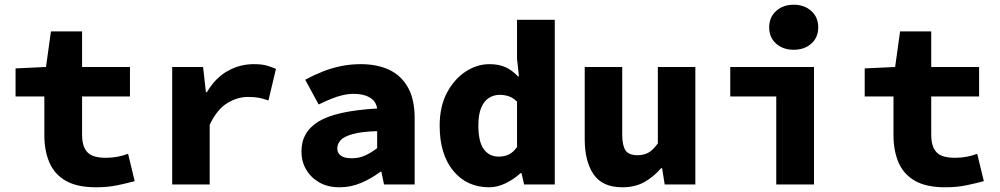

<svg xmlns="http://www.w3.org/2000/svg" viewBox="-20 -782 4240 814"><path d="M387 12Q307 12 259 -15.5Q211 -43 189.5 -93Q168 -143 168 -209V-373H46V-492L175 -498L196 -649H328V-498H531V-373H328V-211Q328 -175 339 -153Q350 -131 372 -122Q394 -113 428 -113Q455 -113 478.5 -117.5Q502 -122 523 -130L551 -14Q518 -5 477.5 3.5Q437 12 387 12Z M710 0V-498H841L853 -391H857Q893 -452 945 -481Q997 -510 1055 -510Q1089 -510 1109 -504.5Q1129 -499 1150 -490L1118 -356Q1096 -364 1077 -367.5Q1058 -371 1031 -371Q986 -371 943 -344.5Q900 -318 869 -253V0Z M1420 12Q1369 12 1333 -9Q1297 -30 1277.5 -64Q1258 -98 1258 -140Q1258 -223 1331.5 -267.5Q1405 -312 1579 -322Q1576 -342 1564 -355.5Q1552 -369 1530.5 -376.5Q1509 -384 1478 -384Q1456 -384 1432.5 -378.5Q1409 -373 1384.5 -363Q1360 -353 1331 -339L1274 -444Q1311 -464 1349 -479Q1387 -494 1427 -502Q1467 -510 1509 -510Q1580 -510 1631 -485.5Q1682 -461 1710 -410.5Q1738 -360 1738 -281V0H1608L1597 -54H1593Q1556 -26 1512 -7Q1468 12 1420 12ZM1471 -111Q1503 -111 1529.5 -123.5Q1556 -136 1579 -154V-226Q1512 -224 1475 -213.5Q1438 -203 1424 -187.5Q1410 -172 1410 -153Q1410 -139 1417.5 -129.5Q1425 -120 1438.5 -115.5Q1452 -111 1471 -111Z M2054 12Q1959 12 1901.5 -58Q1844 -128 1844 -249Q1844 -331 1875 -389Q1906 -447 1954 -478.5Q2002 -510 2055 -510Q2096 -510 2124.5 -496.5Q2153 -483 2176 -458H2180L2172 -533V-698H2332V0H2202L2191 -48H2187Q2160 -23 2124.5 -5.5Q2089 12 2054 12ZM2095 -118Q2118 -118 2137 -127Q2156 -136 2172 -159V-351Q2155 -368 2136.5 -374Q2118 -380 2098 -380Q2074 -380 2053 -367Q2032 -354 2020 -325Q2008 -296 2008 -251Q2008 -181 2031 -149.5Q2054 -118 2095 -118Z M2618 12Q2534 12 2496.5 -43Q2459 -98 2459 -191V-498H2618V-211Q2618 -166 2631.5 -145Q2645 -124 2683 -124Q2708 -124 2727.5 -134Q2747 -144 2769 -174V-498H2928V0H2798L2787 -69H2783Q2751 -32 2711.5 -10Q2672 12 2618 12Z M3271 0V-373H3076V-498H3431V0ZM3345 -571Q3300 -571 3270.5 -597Q3241 -623 3241 -666Q3241 -709 3270.5 -735.5Q3300 -762 3345 -762Q3390 -762 3419.5 -735.5Q3449 -709 3449 -666Q3449 -623 3419.5 -597Q3390 -571 3345 -571Z M3987 12Q3907 12 3859 -15.5Q3811 -43 3789.5 -93Q3768 -143 3768 -209V-373H3646V-492L3775 -498L3796 -649H3928V-498H4131V-373H3928V-211Q3928 -175 3939 -153Q3950 -131 3972 -122Q3994 -113 4028 -113Q4055 -113 4078.5 -117.5Q4102 -122 4123 -130L4151 -14Q4118 -5 4077.5 3.5Q4037 12 3987 12Z"/></svg>

Font: Source Code Pro ExtraLight ExtraBold
Style: Regular
Weight: 800
Monospace: yes
Version: Version 1.018;hotconv 1.0.116;makeotfexe 2.5.65601